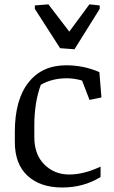

<svg xmlns="http://www.w3.org/2000/svg" viewBox="-20 -835 515 866"><path d="M46.9 -194.8V-240.2Q46.9 -384.8 108.4 -462.9Q169.9 -541 279.3 -540.5Q357.4 -540.5 428.2 -509.8L437.5 -395.5L383.8 -384.3L350.1 -471.7Q315.4 -481.9 281.2 -481.9Q214.8 -481.9 164.1 -452.6Q134.8 -372.6 134.8 -269.5V-216.3Q134.8 -137.7 180.2 -92.8Q225.6 -47.9 292 -47.9Q358.4 -47.9 433.6 -83.5V-36.6Q357.4 10.7 260.3 10.7Q162.1 10.7 104.5 -42Q46.9 -94.7 46.9 -194.8ZM137.2 -810.5 198.2 -815.4 292.5 -692.4 383.3 -815.4 429.7 -810.5V-794.9L315.9 -612.8L251 -617.7L137.2 -794.9Z"/></svg>

Font: NoticiaText-Regular
Style: Regular
Weight: 400
Designer: JM Sole
Foundry: JM Sole
Version: Version 1.003